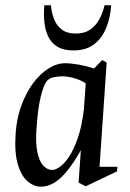

<svg xmlns="http://www.w3.org/2000/svg" viewBox="-20 -701 491 727"><path d="M134.5 5.9Q109 5.9 85.1 -13.9Q61.1 -33.8 47.6 -78.7Q34 -123.5 39.4 -198.5Q43.6 -255.4 61.6 -303.4Q79.5 -351.5 106 -386.9Q132.5 -422.2 163.8 -441.9Q195.1 -461.5 225.9 -461.5Q248.9 -461.5 278.9 -456.2Q308.9 -450.8 336.2 -441.7L366.9 -473.5L383.9 -464.5L356.9 -69.4H424.9L422.9 -52L304.5 4.4L277.5 -9.6L286.2 -132.4Q256.9 -80.6 231.2 -50.2Q205.6 -19.9 182 -7Q158.3 5.9 134.5 5.9ZM178.9 -57.5Q189.2 -57.5 205.7 -68.5Q222.1 -79.5 240.1 -105.5Q258.1 -131.6 273.9 -176.2Q289.7 -220.8 297.8 -288.2L304.6 -385.4Q286.9 -397.5 261.8 -404.8Q236.8 -412 216.5 -412Q205.4 -412 187.2 -409.4Q169 -406.8 158 -395Q145.3 -379.6 134.3 -335.2Q123.4 -290.7 118.4 -216.5Q114.2 -162.3 121.1 -126.9Q128 -91.5 143.2 -74.5Q158.3 -57.5 178.9 -57.5ZM258.3 -510.1Q221.4 -510.1 198.5 -523.5Q175.6 -537 163.6 -560.7Q151.6 -584.3 148.2 -615.5Q144.8 -646.6 147.8 -681H172.9Q175.2 -653.6 184.5 -629.1Q193.8 -604.7 213.7 -589.3Q233.7 -573.9 266.3 -573.9Q300.1 -573.9 321.7 -589.1Q343.3 -604.3 356.4 -628.7Q369.5 -653.1 375.8 -681H400.9Q397.9 -634.6 382.3 -595.7Q366.6 -556.7 336.4 -533.4Q306.2 -510.1 258.3 -510.1Z"/></svg>

Font: Ancizar Serif Light
Style: Italic
Weight: 300
Italic angle: -4°
Designer: Cesar Puertas, Viviana Monsalve, Julian Moncada, Julian Prieto, Jose Castro, Felipe Aragon, Mariel Hernandez, Sara Alarc
Version: Version 8.100